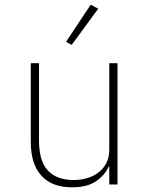

<svg xmlns="http://www.w3.org/2000/svg" viewBox="-20 -785 640 817"><path d="M445 -76H442Q428 -42 390.5 -15Q353 12 286 12Q201 12 156 -37.5Q111 -87 111 -181V-516H146V-187Q146 -99 184 -59Q222 -19 294 -19Q323 -19 350.5 -27Q378 -35 399 -51Q420 -67 432.5 -91Q445 -115 445 -147V-516H480V0H445ZM285 -594 261 -607 366 -765 398 -748Z"/></svg>

Font: IBM Plex Mono ExtraLight
Style: Regular
Weight: 200
Monospace: yes
Designer: Mike Abbink, Paul van der Laan, Pieter van Rosmalen
Foundry: Bold Monday
Version: Version 2.3